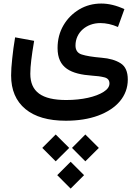

<svg xmlns="http://www.w3.org/2000/svg" viewBox="-20 -475 798 1104"><path d="M470.7 452.6 548.3 375.5 470.7 298.3 394 375.5ZM300.3 452.6 377.9 375.5 300.3 298.3 223.1 375.5ZM386.2 609.4 463.4 532.2 386.2 455.1 309.1 532.2ZM695.3 -422.4C649.4 -443.8 605 -454.6 562.5 -454.6C516.1 -454.6 473.6 -443.4 435.5 -420.9C397.5 -397.9 367.2 -367.7 344.7 -329.1C322.3 -290.5 311 -247.1 311 -198.7C311 -83.5 387.7 -48.8 509.8 -40C537.1 -38.6 560.5 -35.2 580.1 -30.3C599.6 -25.4 609.4 -13.7 609.4 4.9C609.4 22.9 598.1 39.1 575.7 53.2C530.8 82 452.1 100.1 360.8 100.1C219.7 100.1 154.3 52.2 154.3 -50.8C154.3 -73.7 156.2 -100.1 159.7 -128.9C163.1 -157.7 168.5 -194.8 176.3 -240.2L66.9 -260.3C59.6 -217.8 54.2 -177.2 50.3 -138.7C45.9 -99.6 43.9 -66.9 43.9 -41C43.9 42.5 71.3 106.4 126 151.9C180.2 196.8 257.8 219.2 358.4 219.2C428.2 219.2 490.2 209.5 543.9 189.9C650.9 150.4 714.8 77.6 714.8 -17.6C714.8 -62.5 701.2 -93.8 673.3 -111.3C645.5 -128.9 608.9 -139.6 563.5 -143.1C511.7 -147.5 474.1 -153.8 450.2 -161.6C426.3 -168.9 414.1 -186.5 414.1 -213.4C414.1 -288.6 477.1 -342.3 556.6 -342.3C589.8 -342.3 623.5 -335 658.2 -319.8Z"/></svg>

Font: Estedad SemiBold
Style: Regular
Weight: 600
Designer: Amin Abedi
Version: Version 7.3